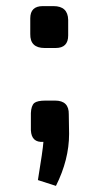

<svg xmlns="http://www.w3.org/2000/svg" viewBox="-20 -466 294 628"><path d="M155 -446Q202 -446 203 -401V-350Q203 -309 162 -309H126Q78 -309 79 -355V-406Q79 -446 120 -446ZM160 -137Q206 -137 205 -92L206 -28Q206 56 163 142L104 123Q120 26 122 -2Q83 1 81 -40V-96Q82 -120 92 -129Q102 -137 129 -137Z"/></svg>

Font: Taylor Sans Upright Semi Bold
Style: Regular
Weight: 600
Italic angle: -8°
Designer: Natanael Gama
Version: Version 1.001 September 8, 2015